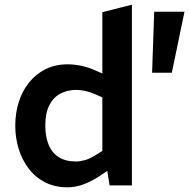

<svg xmlns="http://www.w3.org/2000/svg" viewBox="-20 -790 806 818"><path d="M268 8Q213 8 171.5 -13.5Q130 -35 102 -72Q74 -109 59.5 -156Q45 -203 45 -254Q45 -307 59.5 -354Q74 -401 103 -437.5Q132 -474 173.5 -495Q215 -516 269 -516Q296 -516 327 -509.5Q358 -503 386 -490L416 -477V-738L542 -770V0H447L437 -62L406 -41Q373 -19 338 -5.5Q303 8 268 8ZM173 -255Q173 -207 187.5 -172.5Q202 -138 231 -120Q260 -102 304 -102Q321 -102 341 -107.5Q361 -113 382 -126L416 -147V-375L382 -390Q363 -398 343.5 -402.5Q324 -407 305 -407Q266 -407 236 -390.5Q206 -374 189.5 -340.5Q173 -307 173 -255ZM628 -480 637 -740H766L712 -480Z"/></svg>

Font: REM Medium
Style: Regular
Weight: 500
Designer: Octavio Pardo
Foundry: Ashler Design
Version: Version 1.005;gftools[0.9.28]